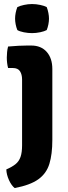

<svg xmlns="http://www.w3.org/2000/svg" viewBox="-20 -734 344 974"><path d="M245.5 -24Q245.5 48.5 230.5 97.2Q215.5 146 174.5 175.5Q133.5 205 54.5 220Q38 207 25.5 179.5Q13 152 12 125.5Q41 113 58.5 99Q76 85 84 62.5Q92 40 92 3V-331Q92 -356 81.5 -372.5Q71 -389 44.5 -389H21Q14.5 -414.5 14.5 -442Q14.5 -455 16 -469.8Q17.5 -484.5 21 -498Q47.5 -500.5 74.2 -501.8Q101 -503 117 -503H138.5Q188.5 -503 217 -470.8Q245.5 -438.5 245.5 -383.5ZM56.5 -639.5Q56.5 -653.5 59.5 -668.8Q62.5 -684 68 -698Q81 -704.5 101.8 -709Q122.5 -713.5 142.5 -713.5Q163 -713.5 184.2 -709Q205.5 -704.5 217 -698Q222.5 -684 225.5 -668.2Q228.5 -652.5 228.5 -639.5Q228.5 -626 225.5 -610.5Q222.5 -595 217 -581.5Q205.5 -575 184.2 -570.5Q163 -566 142.5 -566Q122.5 -566 101 -570.2Q79.5 -574.5 68 -581.5Q62.5 -595 59.5 -610.5Q56.5 -626 56.5 -639.5Z"/></svg>

Font: Signika
Style: Bold
Weight: 700
Designer: Anna Giedry
Foundry: Anna Giedry
Version: Version 2.001